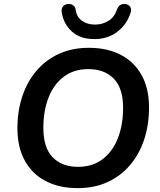

<svg xmlns="http://www.w3.org/2000/svg" viewBox="-20 -962 825 992"><path d="M381 10Q287 10 217 -26Q147 -62 108.5 -131.5Q70 -201 70 -299Q70 -389 95.5 -465Q121 -541 169 -597Q217 -653 285 -684Q353 -715 439 -715Q534 -715 603.5 -679Q673 -643 711.5 -574Q750 -505 750 -407Q750 -316 724.5 -240Q699 -164 651 -108Q603 -52 535 -21Q467 10 381 10ZM383 -100Q458 -100 510 -139.5Q562 -179 589 -248Q616 -317 616 -405Q616 -506 568 -555.5Q520 -605 436 -605Q362 -605 310 -566Q258 -527 231 -458.5Q204 -390 204 -301Q204 -199 252 -149.5Q300 -100 383 -100ZM468 -760Q395 -760 352 -798.5Q309 -837 299 -897Q296 -917 304.5 -928Q313 -939 329 -941Q340 -943 349 -939.5Q358 -936 364 -929Q370 -922 371 -911Q376 -875 403 -855Q430 -835 471 -835Q509 -835 540 -854Q571 -873 584 -912Q588 -922 593.5 -929Q599 -936 608 -939.5Q617 -943 628 -941Q645 -939 653 -926.5Q661 -914 654 -894Q634 -833 584.5 -796.5Q535 -760 468 -760Z"/></svg>

Font: Nunito ExtraLight
Style: Italic
Weight: 200
Italic angle: -9°
Designer: Vernon Adams
Foundry: Vernon Adams
Version: Version 3.602